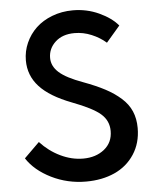

<svg xmlns="http://www.w3.org/2000/svg" viewBox="-54 -810 705 870"><g transform="rotate(-5 298.0 -375.0)"><path d="M35.2 -114.3 104.5 -182.6Q144 -139.6 195.1 -115Q246.1 -90.3 298.3 -90.3Q356.4 -90.3 394.8 -121.1Q433.1 -151.9 433.1 -204.1Q433.1 -251 397.7 -282Q362.3 -313 269.5 -348.1Q170.9 -385.7 124.5 -436.3Q78.1 -486.8 78.1 -555.7Q78.1 -597.7 95 -635.5Q111.8 -673.3 141.6 -701.7Q171.4 -730 215.1 -746.8Q258.8 -763.7 309.6 -763.7Q372.6 -763.7 428 -738.3Q483.4 -712.9 513.7 -676.8L451.2 -604Q422.9 -628.9 385.5 -644.5Q348.1 -660.2 308.1 -660.2Q253.4 -660.2 220.9 -630.1Q188.5 -600.1 188.5 -557.6Q188.5 -520 220.7 -491.2Q252.9 -462.4 328.1 -435.1Q386.2 -413.6 426.3 -392.3Q466.3 -371.1 496.8 -344Q527.3 -316.9 541.7 -283.2Q556.2 -249.5 556.2 -207Q556.2 -138.7 522.7 -87.6Q489.3 -36.6 432.4 -11Q375.5 14.6 302.7 14.6Q218.3 14.6 145 -21.7Q71.8 -58.1 35.2 -114.3Z"/></g></svg>

Font: Spartan MB SemBd
Style: Regular
Weight: 600
Designer: Matt Bailey, Mirko Velimirovic
Foundry: Matt Bailey
Version: Version 1.005